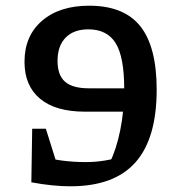

<svg xmlns="http://www.w3.org/2000/svg" viewBox="-20 -644 631 674"><path d="M293 -624Q415 -624 472.5 -552Q530 -480 530 -329Q530 -158 455.5 -74Q381 10 227 10Q196 10 162 6.5Q128 3 90 -4L120 -97Q192 -75 282 -75Q350 -75 418 -98L365 -73Q388 -118 402 -186.5Q416 -255 416 -333Q416 -444 386 -492.5Q356 -541 290 -541Q239 -541 210.5 -512Q182 -483 182 -430Q182 -380 208.5 -357Q235 -334 292 -334H484V-252H278Q175 -252 120.5 -297.5Q66 -343 66 -427Q66 -518 127.5 -571Q189 -624 293 -624ZM141 -192 200 -4H90L93 -192Z"/></svg>

Font: Piazzolla Thin
Style: Bold
Weight: 700
Version: Version 2.005